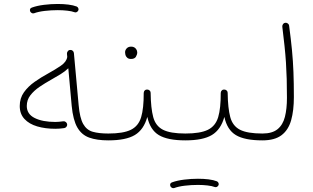

<svg xmlns="http://www.w3.org/2000/svg" viewBox="-20 -726 1610 987"><path d="M81.5 -181.2Q81.5 -221.2 103 -251.5Q124.5 -281.7 158.2 -305.4Q191.9 -329.1 228 -348.6Q264.6 -368.7 293.2 -388.4Q321.8 -408.2 325.7 -433.1L324.2 -449.7Q323.7 -456.5 328.4 -462.6Q333 -468.8 340.3 -469.2Q347.7 -470.2 353.5 -465.3Q359.4 -460.4 359.9 -453.1L384.3 -185.5Q390.1 -119.6 407.7 -88.6Q425.3 -57.6 456.8 -48.6Q488.3 -39.6 536.6 -39.6H537.1Q554.7 -39.6 554.7 -22Q554.7 -4.4 537.1 -4.4H536.6Q478 -4.4 438.7 -18.6Q399.4 -32.7 377.4 -71Q355.5 -109.4 348.6 -181.6L331.1 -375Q314.5 -358.9 291.5 -344.7Q268.6 -330.6 243.2 -316.4Q212.4 -299.3 183.6 -279.8Q154.8 -260.3 136.2 -236.3Q117.7 -212.4 117.7 -181.2Q117.7 -139.6 158.2 -119.4Q198.7 -99.1 264.6 -99.1Q274.4 -99.1 284.4 -100.1Q294.4 -101.1 305.2 -102.5Q312 -103.5 318.1 -98.9Q324.2 -94.2 325.2 -87.4Q326.2 -80.1 321.5 -74.2Q316.9 -68.4 309.6 -67.4Q298.8 -65.9 287.4 -64.9Q275.9 -64 264.6 -64Q212.9 -64 171.4 -76.2Q129.9 -88.4 105.7 -114.5Q81.5 -140.6 81.5 -181.2ZM134.8 -668Q130.4 -683.1 145 -687.5Q170.9 -696.8 206.5 -701.2Q242.2 -705.6 276.9 -705.6Q306.2 -705.6 331.5 -702.4Q356.9 -699.2 374.5 -692.4Q380.4 -689.5 382.8 -683.1Q385.3 -676.8 381.8 -670.9Q378.9 -666 373.8 -663.6Q368.7 -661.1 363.3 -663.1Q349.1 -668.5 325.9 -671.1Q302.7 -673.8 276.9 -673.8Q242.7 -673.8 209.7 -669.9Q176.8 -666 154.8 -657.7Q148.4 -655.8 142.8 -659.2Q137.2 -662.6 134.8 -668Z M519 -22Q519 -29.8 524.4 -34.7Q529.8 -39.6 537.1 -39.6Q613.8 -39.6 652.8 -58.8Q691.9 -78.1 705.6 -123.8Q719.2 -169.4 718.8 -248.5Q719.2 -256.8 724.9 -261.7Q730.5 -266.6 738.3 -265.6Q745.1 -265.1 750 -260Q754.9 -254.9 754.4 -247.6Q755.4 -169.9 767.6 -124.3Q779.8 -78.6 817.6 -59.1Q855.5 -39.6 932.6 -39.6H933.1Q950.7 -39.6 950.7 -22Q950.7 -4.4 933.1 -4.4H932.6Q841.8 -4.4 796.6 -31.5Q751.5 -58.6 737.3 -125Q719.2 -59.6 673.3 -32Q627.4 -4.4 537.1 -4.4Q529.8 -4.4 524.4 -9.5Q519 -14.6 519 -22ZM623 -457.5Q623 -468.3 631.3 -477.3Q639.6 -486.3 654.3 -486.3Q664.1 -486.3 670.4 -482.4Q676.8 -478.5 680.2 -473.1Q685.5 -465.3 685.5 -456.5Q685.5 -445.8 678.7 -434.3Q671.9 -422.9 653.3 -422.9Q641.1 -422.9 634.3 -429Q627.4 -435.1 625 -442.9Q624.5 -446.3 623.8 -450Q623 -453.6 623 -457.5Z M915 -22Q915 -29.8 920.4 -34.7Q925.8 -39.6 933.1 -39.6Q1009.8 -39.6 1048.8 -58.8Q1087.9 -78.1 1101.6 -123.8Q1115.2 -169.4 1114.7 -248.5Q1115.2 -256.8 1120.8 -261.7Q1126.5 -266.6 1134.3 -265.6Q1141.1 -265.1 1146 -260Q1150.9 -254.9 1150.4 -247.6Q1151.4 -169.9 1163.6 -124.3Q1175.8 -78.6 1213.6 -59.1Q1251.5 -39.6 1328.6 -39.6H1329.1Q1346.7 -39.6 1346.7 -22Q1346.7 -4.4 1329.1 -4.4H1328.6Q1237.8 -4.4 1192.6 -31.5Q1147.5 -58.6 1133.3 -125Q1115.2 -59.6 1069.3 -32Q1023.4 -4.4 933.1 -4.4Q925.8 -4.4 920.4 -9.5Q915 -14.6 915 -22ZM855.5 230.5Q851.1 215.3 865.7 210.9Q891.6 201.7 927.2 197.3Q962.9 192.9 997.6 192.9Q1026.9 192.9 1052.2 196Q1077.6 199.2 1095.2 206.1Q1101.1 209 1103.5 215.3Q1106 221.7 1102.5 227.5Q1099.6 232.4 1094.5 234.9Q1089.4 237.3 1084 235.4Q1069.8 230 1046.6 227.3Q1023.4 224.6 997.6 224.6Q963.4 224.6 930.4 228.5Q897.5 232.4 875.5 240.7Q869.1 242.7 863.5 239.3Q857.9 235.8 855.5 230.5Z M1311.5 -22Q1311.5 -39.6 1329.1 -39.6Q1379.4 -39.6 1406.7 -61.8Q1434.1 -84 1444.6 -125.2Q1455.1 -166.5 1455.1 -223.1Q1455.1 -276.4 1453.9 -320.1Q1452.6 -363.8 1450 -404.8Q1447.3 -445.8 1442.6 -490Q1438 -534.2 1431.2 -588.9Q1430.7 -596.2 1435.1 -602.3Q1439.5 -608.4 1446.3 -608.9Q1453.6 -609.9 1459.7 -605.2Q1465.8 -600.6 1466.3 -593.8Q1475.6 -523.4 1481 -467.8Q1486.3 -412.1 1488.5 -355.7Q1490.7 -299.3 1490.7 -227.1Q1490.7 -157.7 1476.6 -107.7Q1462.4 -57.6 1427.2 -31Q1392.1 -4.4 1329.1 -4.4Q1321.8 -4.4 1316.7 -9.5Q1311.5 -14.6 1311.5 -22Z"/></svg>

Font: Mikhak-DS2-FD ExtraLight
Style: Regular
Weight: 200
Designer: Amin Abedi
Version: Version 3.2